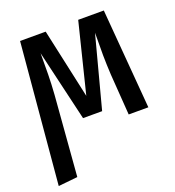

<svg xmlns="http://www.w3.org/2000/svg" viewBox="-138 -650 890 979"><g transform="rotate(-20 307.5 -160.5)"><path d="M13.3 221 81 -541.5H220L302.6 -163.1L396.4 -541.5H535.4L580 0H473.3L457.4 -222.6Q454.4 -277.4 453.8 -328.2Q453.3 -379 454.4 -450.3L351.8 -62.1H248.2L157.9 -447.2Q157.9 -384.1 157.2 -332.1Q156.4 -280 152.3 -222.6L117.9 210.3Z"/></g></svg>

Font: Fira Code Medium
Style: Regular
Weight: 500
Designer: Carrois Corporate, Edenspiekermann AG, Nikita Prokopov
Foundry: Carrois Corporate, Edenspiekermann AG, Nikita Prokopov
Version: Version 6.002